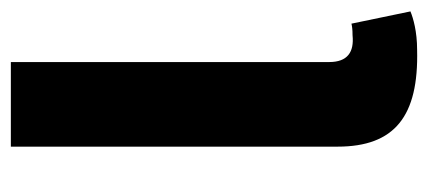

<svg xmlns="http://www.w3.org/2000/svg" viewBox="-232 -536 770 345"><g transform="rotate(-90 152.5 -363.0)"><path d="M236 2C269 2 293 -5 305 -10L283 -116C279 -115 273 -114 262 -114C232 -111 214 -123 214 -156V-728H62V-141C62 -38 117 5 236 2Z"/></g></svg>

Font: Wafeq
Style: Bold
Weight: 700
Designer: Rasmus Andersson & Azza Alameddine
Foundry: Google & TypeTogether
Version: Version 3.000;FEAKit 1.0